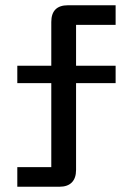

<svg xmlns="http://www.w3.org/2000/svg" viewBox="-20 -710 499 730"><path d="M45.8 0V-74.6H175V-626.2Q175 -690 238.4 -690H419.6V-615.4H269.2V-63.8Q269.2 -32.8 253.1 -16.4Q237 0 206 0ZM45.8 -393.8V-460H419.6V-393.8Z"/></svg>

Font: Mozilla Headline ExtraLight
Style: Regular
Weight: 200
Designer: Studio DRAMA
Foundry: Studio DRAMA
Version: Version 1.000